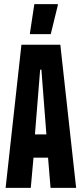

<svg xmlns="http://www.w3.org/2000/svg" viewBox="-20 -903 393 923"><path d="M7 0 83 -688H270L346 0H223L211 -145H141L128 0ZM148 -257H203L179 -568H173ZM124 -739V-744L145 -883H258V-878L224 -739Z"/></svg>

Font: Saira Ultra Condensed ExtraBold
Style: Regular
Weight: 800
Width: 1
Designer: Hector Gatti with collaboration of the Omnibus-Type team
Foundry: Omnibus-Type
Version: Version 1.001; ttfautohint (v1.8)